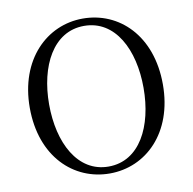

<svg xmlns="http://www.w3.org/2000/svg" viewBox="-83 -829 934 929"><g transform="rotate(-10 383.5 -364.5)"><path d="M383 16C561 16 710 -126 710 -364C710 -605 561 -745 383 -745C206 -745 56 -601 56 -364C56 -123 206 16 383 16ZM383 -18C231 -18 151 -175 151 -364C151 -552 231 -709 383 -709C536 -709 615 -552 615 -364C615 -175 536 -18 383 -18Z"/></g></svg>

Font: Source Han Serif CN
Style: Regular
Weight: 400
Designer: Ryoko NISHIZUKA 西塚涼子 (kana & ideographs); Frank Grießhammer (Latin, Greek & Cyrillic); Wenlong ZHANG 张文龙 (bopomofo); San
Foundry: Adobe
Version: Version 2.003;hotconv 1.1.1;makeotfexe 2.6.0